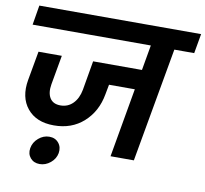

<svg xmlns="http://www.w3.org/2000/svg" viewBox="-90 -838 1118 1045"><g transform="rotate(10 469.0 -315.5)"><path d="M25.9 -631.8 43.9 -740.2H938L918.9 -631.8H809.1L696.8 0H567.9L634.8 -381.8H492.2L481.9 -327.1Q464.8 -230.5 398.4 -170.9Q332 -111.3 233.9 -111.8Q136.7 -111.8 86.9 -172.6Q37.1 -233.4 54.2 -331.1L83 -492.2H211.9L183.1 -330.1Q174.8 -281.7 192.4 -253.4Q210 -225.1 251 -225.1Q292 -225.1 319.8 -253.2Q347.7 -281.2 356.9 -330.1L384.8 -492.2H654.8L679.2 -631.8ZM194.8 108.9Q162.1 108.9 143.3 86.7Q124.5 64.5 129.9 32.2Q135.7 -1 162.6 -23.9Q189.5 -46.9 222.2 -46.9Q254.9 -46.9 273.7 -23.9Q292.5 -1 287.1 32.2Q281.2 64.5 254.2 86.7Q227.1 108.9 194.8 108.9Z"/></g></svg>

Font: SVN-Poppins SemiBold
Style: Italic
Weight: 600
Italic angle: -10°
Designer: Ninad Kale (Devanagari), Jonny Pinhorn (Latin)
Foundry: Indian Type Foundry
Version: Version 3.002 2017